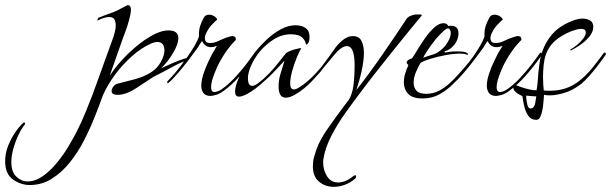

<svg xmlns="http://www.w3.org/2000/svg" viewBox="-315 -370 2371 745"><path d="M-200 348Q-231 348 -259 330.5Q-287 313 -293 279Q-294 273 -294.5 267.5Q-295 262 -295 256Q-295 224 -283 194.5Q-271 165 -254.5 141.5Q-238 118 -225 107Q-221 103 -219 106.5Q-217 110 -218 112Q-231 128 -243 153Q-255 178 -263 206Q-271 234 -271 259Q-271 297 -251.5 315.5Q-232 334 -209 334Q-178 334 -149 313.5Q-120 293 -94.5 262Q-69 231 -50 199Q-31 167 -19 144Q3 101 19 60.5Q35 20 45 -5L126 -229Q128 -236 131 -248Q134 -260 134 -272Q134 -285 129 -294.5Q124 -304 108 -304Q97 -304 85 -299.5Q73 -295 63 -290V-293Q64 -298 67 -301Q71 -303 91 -310.5Q111 -318 128 -324Q136 -327 144.5 -331.5Q153 -336 160 -340L180 -350H181Q193 -350 193 -332Q193 -324 191 -314Q189 -304 186 -293Q180 -270 172 -248.5Q164 -227 162 -222L111 -77Q142 -123 183 -162.5Q224 -202 265.5 -227Q307 -252 339 -252Q377 -252 377 -222Q377 -199 357 -165Q337 -131 310 -105Q333 -116 356.5 -126Q380 -136 402 -143Q412 -146 412 -142Q412 -137 398 -131Q378 -124 348.5 -107.5Q319 -91 279 -71L212 -27Q174 -2 141 -2Q118 -2 118 -17Q118 -25 125 -34Q132 -43 140 -45Q171 -53 206 -62Q241 -71 269 -88Q295 -104 309 -129.5Q323 -155 323 -175Q323 -189 316.5 -198Q310 -207 296 -207Q284 -207 269 -200Q233 -184 197 -152Q161 -120 132 -81Q103 -42 85 -2Q72 34 54 80Q36 126 12 173Q-12 220 -43.5 259.5Q-75 299 -114 323.5Q-153 348 -200 348Z M496 2Q480 0 473 -11Q466 -22 466 -37Q466 -58 474.5 -83.5Q483 -109 493.5 -131Q504 -153 510 -164L527 -192Q514 -187 504 -187Q480 -187 469 -211Q465 -206 460 -198Q455 -190 453 -186Q438 -165 417 -137.5Q396 -110 375 -85.5Q354 -61 337 -47H336Q335 -47 334 -50Q333 -53 335 -55Q349 -69 363 -85.5Q377 -102 389 -118Q400 -132 414 -152Q428 -172 440 -192.5Q452 -213 457 -228Q456 -236 458 -253.5Q460 -271 475 -300Q481 -313 496 -313Q506 -313 515.5 -307.5Q525 -302 528 -294Q510 -279 497 -262Q492 -255 486 -243.5Q480 -232 480 -221Q480 -214 484 -208.5Q488 -203 500 -203Q516 -203 532.5 -211Q549 -219 563 -224Q570 -226 576 -228Q582 -230 587 -230Q601 -230 600 -215Q578 -193 560 -166.5Q542 -140 528 -111Q525 -104 519 -89.5Q513 -75 508.5 -59.5Q504 -44 504 -32Q504 -13 517 -13Q522 -13 529.5 -15.5Q537 -18 547 -25Q570 -41 594 -66.5Q618 -92 638.5 -118.5Q659 -145 672 -164Q674 -166 676 -166Q678 -166 679.5 -162Q681 -158 677 -153Q646 -109 615 -74.5Q584 -40 555 -19Q538 -6 522.5 -1.5Q507 3 496 2Z M794 9Q766 9 766 -34Q766 -61 774 -85.5Q782 -110 789 -135Q773 -118 758.5 -102Q744 -86 727 -70Q711 -55 694 -40.5Q677 -26 660 -15Q629 5 613 5Q597 5 597 -14Q597 -36 614 -73Q624 -95 641.5 -121Q659 -147 678 -172Q696 -194 720.5 -217Q745 -240 774 -256Q803 -272 832 -272Q855 -272 870.5 -261.5Q886 -251 886 -228Q886 -204 877 -199Q874 -196 873 -197Q872 -198 872 -198Q871 -208 863 -218.5Q855 -229 843 -233Q830 -237 814 -237Q777 -237 744.5 -215.5Q712 -194 689 -165Q670 -140 658.5 -113.5Q647 -87 647 -67Q647 -37 663 -37Q673 -37 685 -46Q697 -55 705 -62Q734 -88 759.5 -119.5Q785 -151 795 -164Q797 -166 806.5 -170.5Q816 -175 827 -178L848 -183Q854 -183 854 -182Q848 -174 837.5 -149Q827 -124 819 -95.5Q811 -67 811 -47Q811 -31 817 -26Q820 -23 825 -23Q833 -23 842 -28.5Q851 -34 861 -41Q896 -67 927.5 -105Q959 -143 981 -173Q981 -173 983 -171Q985 -166 983 -163Q970 -146 956 -127.5Q942 -109 928 -91Q913 -74 897.5 -57.5Q882 -41 865 -27Q845 -11 826.5 -1Q808 9 794 9Z M980 355Q947 355 923 335Q899 315 899 275Q899 267 900 257.5Q901 248 904 238Q912 209 921 189.5Q930 170 949 140Q969 111 991.5 80Q1014 49 1038 18Q1042 13 1048 -3Q1054 -19 1056 -36Q1058 -49 1059.5 -71.5Q1061 -94 1061 -117Q1061 -191 1031 -191Q1010 -191 981 -156L933 -98Q931 -96 930 -96Q928 -96 926.5 -99Q925 -102 928 -105Q943 -124 957 -143.5Q971 -163 978 -173Q995 -199 1015 -214.5Q1035 -230 1053 -230Q1078 -230 1087.5 -211.5Q1097 -193 1097 -165Q1097 -141 1092 -113.5Q1087 -86 1080 -61.5Q1073 -37 1068 -21Q1119 -86 1170.5 -160.5Q1222 -235 1262 -296Q1267 -304 1279 -309Q1291 -314 1302 -314H1309Q1317 -314 1320 -313Q1323 -311 1320 -308Q1305 -290 1275 -253.5Q1245 -217 1209.5 -172.5Q1174 -128 1140.5 -85.5Q1107 -43 1085 -13Q1056 25 1025 68.5Q994 112 970.5 157.5Q947 203 940 246Q939 250 939 253.5Q939 257 939 262Q939 290 954 314Q969 338 998 338Q1010 338 1024.5 332.5Q1039 327 1055 314Q1060 310 1064 310Q1067 310 1067 314Q1067 321 1062 324Q1043 340 1021.5 347.5Q1000 355 980 355Z M1325 12Q1285 12 1268.5 -6Q1252 -24 1252 -51Q1252 -67 1257 -84Q1262 -101 1270 -118Q1263 -122 1263 -128Q1263 -137 1284 -144Q1293 -157 1306.5 -179.5Q1320 -202 1336.5 -225Q1353 -248 1371 -264Q1389 -280 1406 -280Q1420 -280 1424 -269Q1428 -270 1435 -270Q1464 -270 1464 -240Q1464 -217 1448 -196.5Q1432 -176 1410 -171L1411 -166Q1411 -166 1421 -167.5Q1431 -169 1438 -170Q1455 -171 1475 -170Q1495 -169 1501 -161Q1503 -159 1500.5 -158Q1498 -157 1496 -158Q1488 -162 1470 -162Q1446 -162 1413.5 -156Q1381 -150 1354 -141.5Q1327 -133 1317 -126Q1308 -112 1299 -90.5Q1290 -69 1290 -49Q1290 -31 1300.5 -18.5Q1311 -6 1339 -6Q1369 -6 1394.5 -21Q1420 -36 1442 -58.5Q1464 -81 1481 -101Q1483 -103 1495 -117Q1507 -131 1520.5 -147.5Q1534 -164 1540 -173Q1540 -173 1542 -171Q1544 -167 1541 -163Q1528 -147 1515 -129Q1502 -111 1488 -94Q1468 -69 1443.5 -44.5Q1419 -20 1390 -4Q1361 12 1325 12ZM1327 -146Q1346 -153 1357 -156Q1368 -159 1377 -163Q1386 -168 1394.5 -174.5Q1403 -181 1413 -193Q1422 -204 1428 -217.5Q1434 -231 1434 -242Q1434 -252 1428 -258Q1422 -264 1407 -250.5Q1392 -237 1375 -217Q1359 -197 1345.5 -177Q1332 -157 1327 -146Z M1604 2Q1588 0 1581 -11Q1574 -22 1574 -37Q1574 -58 1582.5 -83.5Q1591 -109 1601.5 -131Q1612 -153 1618 -164L1635 -192Q1622 -187 1612 -187Q1588 -187 1577 -211Q1573 -206 1568 -198Q1563 -190 1561 -186Q1546 -165 1525 -137.5Q1504 -110 1483 -85.5Q1462 -61 1445 -47H1444Q1443 -47 1442 -50Q1441 -53 1443 -55Q1457 -69 1471 -85.5Q1485 -102 1497 -118Q1508 -132 1522 -152Q1536 -172 1548 -192.5Q1560 -213 1565 -228Q1564 -236 1566 -253.5Q1568 -271 1583 -300Q1589 -313 1604 -313Q1614 -313 1623.5 -307.5Q1633 -302 1636 -294Q1618 -279 1605 -262Q1600 -255 1594 -243.5Q1588 -232 1588 -221Q1588 -214 1592 -208.5Q1596 -203 1608 -203Q1624 -203 1640.5 -211Q1657 -219 1671 -224Q1678 -226 1684 -228Q1690 -230 1695 -230Q1709 -230 1708 -215Q1686 -193 1668 -166.5Q1650 -140 1636 -111Q1633 -104 1627 -89.5Q1621 -75 1616.5 -59.5Q1612 -44 1612 -32Q1612 -13 1625 -13Q1630 -13 1637.5 -15.5Q1645 -18 1655 -25Q1678 -41 1702 -66.5Q1726 -92 1746.5 -118.5Q1767 -145 1780 -164Q1782 -166 1784 -166Q1786 -166 1787.5 -162Q1789 -158 1785 -153Q1754 -109 1723 -74.5Q1692 -40 1663 -19Q1646 -6 1630.5 -1.5Q1615 3 1604 2Z M1766 95Q1745 95 1734 78Q1723 61 1718.5 39.5Q1714 18 1712 3Q1696 -4 1686.5 -12.5Q1677 -21 1677 -28Q1677 -31 1680.5 -35Q1684 -39 1688 -39Q1696 -36 1710.5 -31Q1725 -26 1741 -22.5Q1757 -19 1767 -20Q1770 -37 1771.5 -54.5Q1773 -72 1774 -88Q1776 -105 1778 -121.5Q1780 -138 1784 -154Q1798 -203 1828.5 -238Q1859 -273 1916 -293Q1933 -298 1945 -298Q1960 -298 1972 -292Q1984 -286 1986 -274Q1987 -271 1987 -266Q1987 -246 1971.5 -227.5Q1956 -209 1935.5 -195Q1915 -181 1899 -174Q1898 -173 1898.5 -176Q1899 -179 1899 -179Q1907 -182 1922 -194Q1937 -206 1947 -219Q1958 -233 1958 -244Q1958 -258 1940 -258Q1932 -258 1921 -255Q1884 -245 1850.5 -221Q1817 -197 1803 -158Q1797 -141 1794.5 -117.5Q1792 -94 1792 -71Q1792 -55 1793 -41Q1794 -27 1795 -19Q1802 -18 1808 -18Q1814 -18 1820 -18Q1850 -18 1877.5 -26.5Q1905 -35 1930 -54Q1959 -76 1985.5 -109Q2012 -142 2028 -165Q2029 -166 2031 -166Q2036 -166 2036 -159Q2036 -158 2026.5 -145Q2017 -132 2002.5 -113Q1988 -94 1971.5 -75.5Q1955 -57 1941 -45Q1907 -19 1874.5 -9.5Q1842 0 1819 0Q1812 0 1806.5 -0.5Q1801 -1 1796 -2Q1795 7 1794 22.5Q1793 38 1790 55Q1787 72 1781.5 83.5Q1776 95 1766 95ZM1744 51Q1756 51 1761 34L1766 4Q1757 4 1748 3Q1739 2 1727 1Q1726 8 1728 19Q1730 30 1731 35Q1734 51 1744 51Z"/></svg>

Font: Grey Qo
Style: Regular
Weight: 400
Designer: Robert E. Leuschke
Foundry: Robert E. Leuschke
Version: Version 2.010